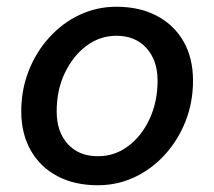

<svg xmlns="http://www.w3.org/2000/svg" viewBox="-20 -533 635 569"><path d="M43 -203Q43 -267 65 -323Q87 -379 126 -422Q165 -465 216 -489Q267 -513 325 -513Q394 -513 445 -486Q496 -459 524 -410Q552 -361 552 -294Q552 -230 530 -174Q508 -118 469 -75Q430 -32 379 -8Q328 16 270 16Q201 16 150 -11Q99 -38 71 -87.5Q43 -137 43 -203ZM270 -70Q320 -70 360 -100Q400 -130 423.5 -181Q447 -232 447 -294Q447 -354 414 -390.5Q381 -427 325 -427Q276 -427 236 -397Q196 -367 172 -316.5Q148 -266 148 -203Q148 -142 181 -106Q214 -70 270 -70Z"/></svg>

Font: Wix Madefor Text Medium
Style: Italic
Weight: 500
Italic angle: -12°
Designer: Dalton Maag Ltd
Foundry: Dalton Maag Ltd
Version: Version 3.100